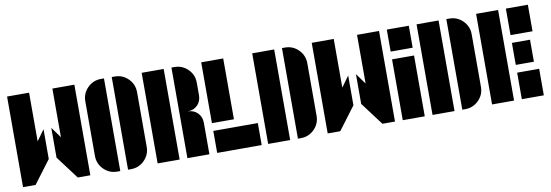

<svg xmlns="http://www.w3.org/2000/svg" viewBox="-54 -1080 4193 1461"><g transform="rotate(-10 2042.0 -350.0)"><path d="M380 -324V-700H550V0H453L320 -177V-407ZM200 -700V-324L260 -407V-177L127 0H30V-700Z M863 -708Q924 -708 967 -665Q1010 -622 1010 -561V-139Q1010 -78 967 -35Q924 8 863 8H840V-708ZM610 -561Q610 -622 653 -665Q696 -708 757 -708H780V8H757Q696 8 653 -35Q610 -78 610 -139Z M1323 -700Q1384 -700 1427 -657Q1470 -614 1470 -553V-457Q1470 -410 1440 -380Q1410 -350 1363 -350Q1410 -350 1440 -320Q1470 -290 1470 -243V0H1300V-350V-700ZM1070 0V-700H1240V0Z M1530 -230V-700H1700V-230ZM1530 0V-170H1874V0Z M1924 0V-700H2094V0ZM2177 -700Q2238 -700 2281 -657Q2324 -614 2324 -553V-147Q2324 -86 2281 -43Q2238 0 2177 0H2154V-700Z M2734 -324V-700H2904V0H2807L2674 -177V-407ZM2554 -700V-324L2614 -407V-177L2481 0H2384V-700Z M2964 0V-470H3134V0ZM2964 -530V-700H3134V-530Z M3194 0V-700H3364V0ZM3447 -700Q3508 -700 3551 -657Q3594 -614 3594 -553V-147Q3594 -86 3551 -43Q3508 0 3447 0H3424V-700Z M3654 0V-700H3824V0ZM3884 -495V-700H4054V-495ZM3884 0V-205H4054V0ZM4024 -435V-265H3884V-435Z"/></g></svg>

Font: Promplate
Style: Bold
Weight: 400
Designer: Evgeny Tarasenko
Foundry: Evgeny Tarasenko
Version: Version 1.000